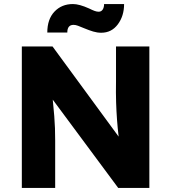

<svg xmlns="http://www.w3.org/2000/svg" viewBox="-20 -930 847 950"><path d="M88 0V-700H240L567 -254Q562 -297 559 -337.5Q556 -378 554.5 -423.5Q553 -469 554 -527V-700H719V0H565L241 -437Q246 -388 248.5 -355.5Q251 -323 252 -295.5Q253 -268 253 -234V0ZM481 -768Q461 -768 441 -774Q421 -780 397 -790Q378 -798 366 -802.5Q354 -807 344 -807Q313 -807 313 -769H214Q214 -835 249.5 -872.5Q285 -910 341 -910Q372 -910 421 -888Q437 -880 448 -876Q459 -872 468 -872Q481 -872 488 -882.5Q495 -893 495 -910H594Q594 -851 563 -809.5Q532 -768 481 -768Z"/></svg>

Font: Lexend
Style: Bold
Weight: 700
Designer: Bonnie Shaver-Troup, Thomas Jockin
Foundry: Lexend
Version: Version 1.007; ttfautohint (v1.8.3)